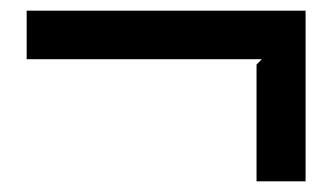

<svg xmlns="http://www.w3.org/2000/svg" viewBox="-20 -390 623 360"><path d="M553 -50H461V-269L471 -279H30V-370H553Z"/></svg>

Font: TypoPRO Sinkin Sans
Style: 400 Regular
Weight: 400
Designer: Keith Bates
Foundry: K-Type
Version: Sinkin Sans (version 1.0)  by Keith Bates   •   © 2014   www